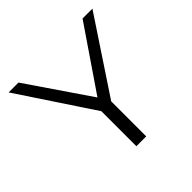

<svg xmlns="http://www.w3.org/2000/svg" viewBox="-173 -873 1047 1047"><g transform="rotate(-45 350.0 -350.0)"><path d="M103 -700 350 -338 597 -700H673L388 -270V0H312V-270L27 -700Z"/></g></svg>

Font: Afrihost Sans
Style: Regular
Weight: 400
Designer: Afrihost SP Pty Ltd
Version: Version 1.000